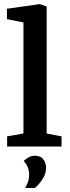

<svg xmlns="http://www.w3.org/2000/svg" viewBox="-20 -719 341 942"><path d="M15 0V-50L95 -64V-609L14 -625V-676L176 -699L209 -687V-64L282 -50V0ZM103 203Q123 173 123 139Q123 120 116.5 102.5Q110 85 96 71Q107 60 121 52.5Q135 45 151 45Q180 45 193 63.5Q206 82 206 102Q206 128 194.5 149.5Q183 171 170 185Q157 199 151 203Z"/></svg>

Font: Faustina SemiBold
Style: Regular
Weight: 600
Designer: Alfonso Garcia
Foundry: http://www.omnibus-type.com
Version: Version 1.200